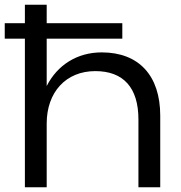

<svg xmlns="http://www.w3.org/2000/svg" viewBox="-30 -790 763 810"><path d="M-10 -627H75V0H167V-269C167 -401 248 -490 372 -490C491 -490 554 -420 554 -286V0H646V-302C646 -471 556 -569 399 -569C296 -569 212 -516 167 -427V-627H486V-692H167V-770H75V-692H-10Z"/></svg>

Font: Bounded Light
Style: Regular
Weight: 300
Designer: Vlad Churkin
Version: Version 3.0